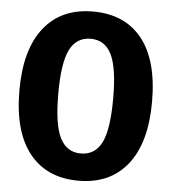

<svg xmlns="http://www.w3.org/2000/svg" viewBox="-52 -758 734 822"><g transform="rotate(5 315.0 -346.5)"><path d="M600 -347Q600 -171 525.5 -77Q451 17 315 17Q179 17 104.5 -76Q30 -169 30 -347Q30 -522 104.5 -616Q179 -710 315 -710Q452 -710 526 -617.5Q600 -525 600 -347ZM197 -347Q197 -213 226 -156.5Q255 -100 315 -100Q376 -100 404.5 -156.5Q433 -213 433 -347Q433 -479 404.5 -536Q376 -593 315 -593Q254 -593 225.5 -536Q197 -479 197 -347Z"/></g></svg>

Font: Fira Sans Condensed
Style: Bold
Weight: 700
Width: 3
Designer: bBox Type GmbH & Carrois Corporate GbR & Edenspiekermann AG
Foundry: bBox Type GmbH & Carrois Corporate GbR & Edenspiekermann AG
Version: Version 4.301